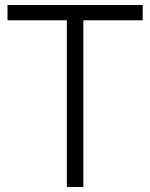

<svg xmlns="http://www.w3.org/2000/svg" viewBox="-20 -747 601 767"><path d="M247 -666H10V-727H550V-666H313V0H247Z"/></svg>

Font: 寒蝉端黑体 Light
Style: Regular
Weight: 300
Designer: ChillDuanSans {Warren2060}; 
Source Han Sans {Ryoko NISHIZUKA 西塚涼子 (kana, bopomofo & ideographs); Paul D. Hunt (Latin, G
Foundry: ChillType&Adobe
Version: Version 1.300;Glyphs 3.3 (3306)